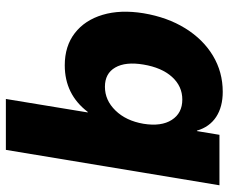

<svg xmlns="http://www.w3.org/2000/svg" viewBox="-82 -686 779 654"><g transform="rotate(-90 307.0 -358.5)"><path d="M321.8 11.2Q270.5 11.2 236.3 -11.2Q202.1 -33.7 189.5 -76.7H188L175.3 0H3.4L124 -727.5H297.4L251.5 -448.7H253.4Q313 -526.9 412.1 -526.9Q477.5 -526.9 521.7 -492.7Q565.9 -458.5 584 -397.9Q602.1 -337.4 589.4 -258.8Q575.7 -177.2 538.1 -116.5Q500.5 -55.7 444.8 -22.2Q389.2 11.2 321.8 11.2ZM295.4 -126.5Q340.8 -126.5 372.6 -161.6Q404.3 -196.8 414.6 -258.8Q424.8 -319.8 404.5 -355Q384.3 -390.1 338.9 -390.1Q293 -390.1 258.1 -354.2Q223.1 -318.4 212.9 -258.8Q203.1 -198.2 226.1 -162.4Q249 -126.5 295.4 -126.5Z"/></g></svg>

Font: Inter Display Extra Bold
Style: Italic
Weight: 800
Italic angle: -9.39999°
Designer: Rasmus Andersson
Foundry: rsms
Version: Version 4.000;git-4fc901f